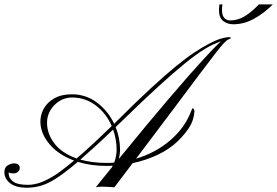

<svg xmlns="http://www.w3.org/2000/svg" viewBox="-20 -855 1266 877"><path d="M103.5 2.4Q51.8 2.4 25.9 -18.3Q0 -39.1 0 -68.8Q0 -90.8 15.4 -99.9Q30.8 -108.9 45.9 -108.9Q54.2 -108.9 62.3 -104Q70.3 -99.1 70.3 -86.9Q70.3 -77.6 62.3 -70.3Q54.2 -63 43 -63Q36.6 -63 30.5 -63.7Q24.4 -64.5 19.5 -67.9V-64.5Q19.5 -41 39.8 -25.9Q60.1 -10.7 107.4 -10.7Q140.1 -10.7 174.3 -24.9Q208.5 -39.1 245.6 -64.5Q263.7 -77.6 281.5 -91.8Q299.3 -106 318.4 -121.6Q247.6 -147.9 207.3 -195.1Q167 -242.2 164.6 -293.9Q163.1 -328.1 179.2 -357.7Q195.3 -387.2 228 -405.8Q260.7 -424.3 308.1 -424.3Q374 -424.3 424.3 -385.5Q474.6 -346.7 501.5 -289.6L514.6 -302.7Q605 -393.1 671.4 -454.1Q737.8 -515.1 785.6 -554Q833.5 -592.8 868.4 -615.7Q903.3 -638.7 930.2 -652.8Q966.3 -671.9 989.7 -678.7Q1013.2 -685.5 1025.4 -685.5Q1034.2 -685.5 1034.2 -681.2Q1034.2 -679.2 1024.4 -675.3Q1017.1 -672.9 1003.4 -658.7Q989.7 -644.5 963.4 -610.6Q937 -576.7 891.4 -515.9Q845.7 -455.1 775.1 -360.6Q704.6 -266.1 601.6 -130.4Q690.4 -156.7 757.3 -213.9Q824.2 -271 852.5 -346.2Q858.4 -360.8 860.4 -360.8Q861.8 -360.8 865 -356.7Q868.2 -352.5 868.2 -346.7Q865.2 -304.7 844.2 -272.7Q823.2 -240.7 793.9 -211.9Q754.9 -173.8 700.7 -148.2Q646.5 -122.6 585.9 -109.9L502.4 0.5Q487.3 -0.5 471.4 -1.5Q455.6 -2.4 445.8 -2.4Q437.5 -2.4 430.9 -1.5Q424.3 -0.5 417.5 0.5Q436 -22.9 454.1 -45.2Q472.2 -67.4 489.7 -88.9Q493.7 -94.7 495.1 -98.1Q487.3 -97.7 479.7 -97.4Q472.2 -97.2 464.4 -97.2Q428.7 -97.2 396.2 -102.1Q363.8 -106.9 335.4 -115.7Q300.8 -86.4 274.7 -66.9Q248.5 -47.4 229.5 -35.6Q198.2 -16.1 167 -6.8Q135.7 2.4 103.5 2.4ZM522.5 -128.9Q660.2 -297.9 754.2 -407.7Q848.1 -517.6 905.3 -579.8Q962.4 -642.1 989.3 -667Q973.6 -660.6 956.8 -653.3Q939.9 -646 916.5 -631.8Q877 -607.9 825 -565.7Q772.9 -523.4 702.9 -459.5Q632.8 -395.5 539.6 -304.7L508.3 -274.4Q518.1 -250 523.2 -224.1Q528.3 -198.2 528.3 -172.4Q528.3 -150.4 522.5 -128.9ZM330.1 -131.3Q363.8 -160.2 402.6 -196Q441.4 -231.9 490.2 -279.3Q465.3 -337.4 417.2 -373.5Q369.1 -409.7 309.1 -409.7Q277.8 -409.7 251.7 -393.6Q225.6 -377.4 210.2 -351.3Q194.8 -325.2 194.8 -294.9Q194.8 -244.1 228.5 -199.7Q262.2 -155.3 330.1 -131.3ZM467.3 -110.8Q484.9 -110.8 501.5 -112.3Q507.3 -127.4 510 -143.1Q512.7 -158.7 512.7 -169.4Q512.7 -217.8 496.6 -263.2Q452.1 -220.2 414.8 -186.3Q377.4 -152.3 347.2 -126Q400.4 -110.8 467.3 -110.8ZM1045.9 -744.1Q1020.5 -744.1 1001.5 -757.6Q982.4 -771 980.5 -800.3Q979.5 -818.4 982.4 -835H996.1Q993.2 -819.8 994.1 -804.2Q995.6 -780.3 1006.6 -771Q1017.6 -761.7 1030.8 -761.7Q1066.4 -761.7 1097.4 -780.5Q1128.4 -799.3 1162.6 -835H1226.1Q1190.4 -797.9 1143.3 -771Q1096.2 -744.1 1045.9 -744.1Z"/></svg>

Font: Pinyon Script
Style: Regular
Weight: 400
Designer: Nicole Fally, Eben Sorkin
Foundry: Sorkin Type Co.
Version: Version 1.008; ttfautohint (v1.8.4.7-5d5b)